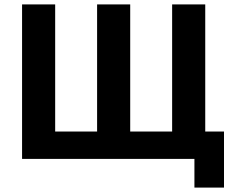

<svg xmlns="http://www.w3.org/2000/svg" viewBox="-20 -720 1065 870"><path d="M80 -700H230V-124H420V-700H570V-124H760V-700H910V-124H995V130H861V0H80Z"/></svg>

Font: Golos Text DemiBold
Style: Regular
Weight: 600
Designer: A.Korolkova, Vitaly Kuzmin
Foundry: ParaType Ltd
Version: Version 2.002